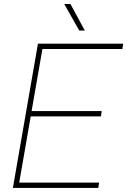

<svg xmlns="http://www.w3.org/2000/svg" viewBox="-20 -926 627 946"><path d="M327.1 -906.2 397.9 -775.4H370.6L296.4 -906.2ZM43.5 0 167 -710.9H586.9L583 -684.6H189L135.7 -378.9H481L477.5 -352.5H131.3L74.7 -26.4H468.3L464.4 0Z"/></svg>

Font: Mardoto Thin
Style: Italic
Weight: 250
Italic angle: -12°
Designer: Christian Robertson, Vahan Hovhannisyan
Foundry: Google
Version: Version 1.000